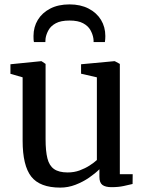

<svg xmlns="http://www.w3.org/2000/svg" viewBox="-20 -843 664 874"><path d="M487.5 9Q460 9 446.2 -1.2Q432.5 -11.5 432.5 -38V-72.5Q414 -54 385.8 -34.5Q357.5 -15 323.8 -2Q290 11 254.5 11Q161.5 11 122.2 -39.2Q83 -89.5 83 -202.5V-491L27.5 -507V-550.5L167 -564.5H169L187.5 -552V-209.5Q187.5 -155.5 195.8 -122.2Q204 -89 226 -73.5Q248 -58 288 -58Q317.5 -58 342.5 -67.2Q367.5 -76.5 387.8 -89.5Q408 -102.5 421 -114.5V-491L349 -507.5V-550.5L500 -564.5H502.5L525.5 -552V-50H584L583.5 -5.5Q566.5 -1.5 542.8 3.8Q519 9 487.5 9ZM296.5 -823Q346.5 -823 383.2 -804Q420 -785 439.8 -752.5Q459.5 -720 459.5 -679Q459.5 -673 459 -665.2Q458.5 -657.5 457.5 -651.5H406Q406 -654.5 406 -659Q406 -663.5 405 -668.5Q402 -687.5 391.5 -706.2Q381 -725 358.2 -737.2Q335.5 -749.5 296.5 -749.5Q257 -749.5 234.2 -737.2Q211.5 -725 201 -706.2Q190.5 -687.5 187.5 -668.5Q187 -663.5 186.8 -659Q186.5 -654.5 186.5 -651.5H134.5Q133 -657.5 132.8 -665.2Q132.5 -673 132.5 -679Q132.5 -720 152.2 -752.5Q172 -785 208.8 -804Q245.5 -823 296.5 -823Z"/></svg>

Font: Merriweather 24pt
Style: Regular
Weight: 400
Designer: Eben Sorkin
Foundry: Eben Sorkin
Version: Version 2.100